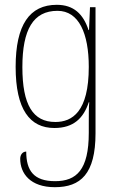

<svg xmlns="http://www.w3.org/2000/svg" viewBox="-20 -522 488 798"><path d="M208 256C315 256 377 201 377 32V-492H354L350 -397H348C326 -464 286 -502 216 -502C103 -502 45 -419 45 -244C45 -67 104 10 206 10C286 10 327 -31 349 -97H351C349 -79 349 -45 349 -12V30C349 184 298 231 209 231C120 231 89 187 89 108C74 108 64 121 64 138C64 199 106 256 208 256ZM210 -15C117 -15 73 -86 73 -243C73 -399 118 -477 219 -477C308 -477 349 -383 349 -244C349 -57 280 -15 210 -15Z"/></svg>

Font: Noto Serif Armenian SemiCondensed Thin
Style: Regular
Weight: 100
Width: 4
Designer: Monotype Design Team
Foundry: Monotype Imaging Inc.
Version: Version 2.008